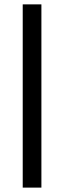

<svg xmlns="http://www.w3.org/2000/svg" viewBox="-20 -731 293 883"><path d="M170.4 131.8H84.5V-710.9H170.4Z"/></svg>

Font: MAUL Condensed Bold
Style: Condensed Bold
Weight: 700
Designer: MAUL
Version: Version 1.0; 2020; ttfautohint (v1.8.3)